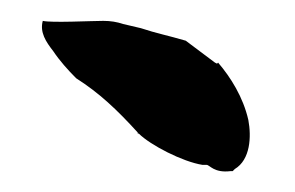

<svg xmlns="http://www.w3.org/2000/svg" viewBox="-20 -732 283 184"><path d="M21 -712C18 -701 24 -692 31 -683C37 -674 45 -665 53 -657C75 -643 92 -627 112 -605V-604H113C124 -593 155 -577 174 -574H178C181 -574 185 -566 201 -568H203L205 -570C220 -579 221 -601 218 -617C213 -639 201 -658 189 -672L188 -671L186 -672L158 -693C141 -698 130 -700 115 -705L98 -709C92 -711 86 -712 79 -712C68 -712 29 -710 21 -712Z"/></svg>

Font: Vapor
Style: Bd
Weight: 700
Foundry: Cannot Into Space Fonts
Version: Version 0.179